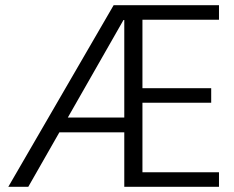

<svg xmlns="http://www.w3.org/2000/svg" viewBox="-20 -720 901 740"><path d="M12 0 418 -700H824V-644H529V-380H794V-324H529V-56H824V0H459V-643H456L89 0ZM165 -210 188 -267H497L513 -210Z"/></svg>

Font: DM Sans 36pt Light
Style: Regular
Weight: 300
Designer: Colophon Foundry, Jonny Pinhorn
Foundry: Colophon Foundry
Version: Version 4.004;gftools[0.9.30]